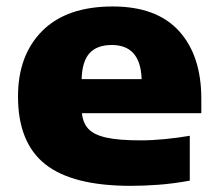

<svg xmlns="http://www.w3.org/2000/svg" viewBox="-20 -578 689 608"><path d="M394 10.5Q209.5 10.5 123.2 -58Q37 -126.5 37 -272.5Q37 -403.5 114.2 -480.5Q191.5 -557.5 337 -557.5Q476 -557.5 546.8 -479.8Q617.5 -402 617.5 -265.5V-219.5H239.5Q242.5 -188.5 260 -169.8Q277.5 -151 317 -142.2Q356.5 -133.5 426 -133.5Q461 -133.5 502 -137.5Q543 -141.5 581 -148V-6Q529.5 3.5 482.8 7Q436 10.5 394 10.5ZM334 -435.5Q287 -435.5 263.5 -409.5Q240 -383.5 238.5 -327.5H428.5Q425 -435.5 334 -435.5Z"/></svg>

Font: Encode Sans Exp XBd
Style: Regular
Weight: 800
Width: 7
Designer: Multiple Designers
Foundry: Impallari Type
Version: Version 3.002; ttfautohint (v1.8.3) -l 8 -r 50 -G 200 -x 14 